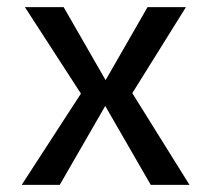

<svg xmlns="http://www.w3.org/2000/svg" viewBox="-20 -520 594 540"><path d="M211 -262 221 -236 50 -500H159L294 -265H260L395 -500H503L339 -237L349 -263L513 0H404L276 -222L148 0H41Z"/></svg>

Font: Moderustic
Style: Regular
Weight: 400
Designer: Tural Alisoy
Foundry: TAFT Foundry
Version: Version 2.120